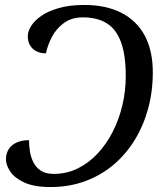

<svg xmlns="http://www.w3.org/2000/svg" viewBox="-20 -744 667 774"><path d="M184 10Q117 10 77.5 -8.5Q38 -27 21 -53Q4 -79 4 -101Q4 -125 15 -142.5Q26 -160 47 -169.5Q68 -179 97 -179Q97 -158 100.5 -134.5Q104 -111 114.5 -90Q125 -69 144.5 -56Q164 -43 197 -43Q249 -43 293.5 -65Q338 -87 373.5 -125Q409 -163 434.5 -213Q460 -263 473.5 -320.5Q487 -378 487 -437Q487 -521 468 -573.5Q449 -626 410.5 -650Q372 -674 314 -674Q269 -674 238 -651.5Q207 -629 189.5 -595.5Q172 -562 165 -529Q144 -529 127.5 -537Q111 -545 101.5 -560.5Q92 -576 92 -598Q92 -617 105.5 -639Q119 -661 146.5 -680Q174 -699 217 -711.5Q260 -724 320 -724Q407 -724 469 -692.5Q531 -661 563.5 -600.5Q596 -540 596 -452Q596 -375 577 -305.5Q558 -236 522 -178Q486 -120 435.5 -78Q385 -36 321.5 -13Q258 10 184 10Z"/></svg>

Font: Noto Serif
Style: Italic
Weight: 400
Italic angle: -12°
Designer: Monotype Design Team
Foundry: Monotype Imaging Inc.
Version: Version 2.013